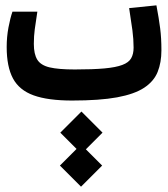

<svg xmlns="http://www.w3.org/2000/svg" viewBox="-20 -371 626 715"><path d="M248.5 3.4Q158.7 3.4 105.2 -15.9Q51.8 -35.2 28.3 -78.9Q4.9 -122.6 4.9 -195.8Q4.9 -233.4 11.5 -268.6Q18.1 -303.7 26.4 -327.6H119.1Q112.8 -286.6 109.4 -261.5Q106 -236.3 106 -207.5Q106 -169.4 118.9 -148.7Q131.8 -127.9 164.8 -120.1Q197.8 -112.3 258.3 -112.3Q326.2 -112.3 368.9 -116.2Q411.6 -120.1 435.5 -129.2Q459.5 -138.2 468.5 -154.1Q477.5 -169.9 477.5 -193.8Q477.5 -225.1 473.1 -258.1Q468.8 -291 460.9 -340.8L562.5 -351.1Q571.8 -302.2 576.4 -265.9Q581.1 -229.5 581.1 -183.6Q581.1 -138.2 567.1 -103.3Q553.2 -68.4 517.1 -44.4Q481 -20.5 416 -8.5Q351.1 3.4 248.5 3.4ZM283.2 201.7 204.6 123 283.2 44.4 361.8 123ZM281.7 324.2 203.1 245.6 281.7 167 360.4 245.6Z"/></svg>

Font: Cascadia Mono Medium
Style: Regular
Weight: 500
Monospace: yes
Designer: Aaron Bell
Foundry: Saja Typeworks
Version: Version 2407.024